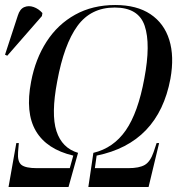

<svg xmlns="http://www.w3.org/2000/svg" viewBox="-55 -745 706 765"><path d="M-21 0 10 -175H20L17 -139Q14 -101 30.5 -88Q47 -75 92 -75H223L237 -125Q131 -150 88 -223Q45 -296 69 -420Q86 -510 130.5 -579Q175 -648 244.5 -686.5Q314 -725 404 -725Q490 -725 544.5 -688.5Q599 -652 619.5 -586Q640 -520 624 -431Q576 -175 330 -125L323 -75H456Q500 -75 522 -88Q544 -101 557 -139L569 -175H579L537 0H297L317 -136Q397 -155 446 -225.5Q495 -296 520 -432Q546 -569 521.5 -642Q497 -715 402 -715Q307 -715 253.5 -641.5Q200 -568 173 -421Q148 -290 170 -222.5Q192 -155 256 -136L218 0ZM-26 -523 -35 -527 16 -683Q24 -709 41.5 -716.5Q59 -724 79 -717Q99 -710 114 -693L112 -681Z"/></svg>

Font: Noto Serif Display Condensed
Style: Italic
Weight: 400
Width: 3
Italic angle: -12°
Designer: Monotype Design Team
Foundry: Monotype Imaging Inc.
Version: Version 2.009